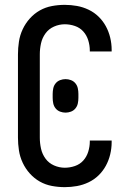

<svg xmlns="http://www.w3.org/2000/svg" viewBox="-20 -763 540 791"><path d="M247 8Q220 8 193.5 3Q167 -2 144 -15Q121 -28 103 -48Q85 -68 73.5 -92.5Q62 -117 58 -143.5Q54 -170 54 -196V-539Q54 -565 58 -591.5Q62 -618 73.5 -642.5Q85 -667 103 -687Q121 -707 144 -720Q167 -733 193.5 -738Q220 -743 247 -743Q272 -743 297 -738.5Q322 -734 345 -723Q368 -712 386 -694.5Q404 -677 416 -655Q428 -633 434 -608Q440 -583 440 -558V-551H350V-555Q350 -576 343.5 -597Q337 -618 323 -633.5Q309 -649 288.5 -656Q268 -663 247 -663Q224 -663 202.5 -653.5Q181 -644 167.5 -625.5Q154 -607 149 -584.5Q144 -562 144 -539V-196Q144 -173 149 -150.5Q154 -128 167.5 -109.5Q181 -91 202.5 -81.5Q224 -72 247 -72Q268 -72 288.5 -79Q309 -86 323 -101.5Q337 -117 343.5 -138Q350 -159 350 -180V-184H440V-177Q440 -152 434 -127Q428 -102 416 -80Q404 -58 386 -40.5Q368 -23 345 -12Q322 -1 297 3.5Q272 8 247 8ZM250 -299Q239 -299 228 -303Q217 -307 209.5 -316Q202 -325 199.5 -336.5Q197 -348 197 -360V-376Q197 -388 199.5 -399.5Q202 -411 209.5 -420Q217 -429 228 -433Q239 -437 250 -437Q261 -437 272 -433Q283 -429 290.5 -420Q298 -411 300.5 -399.5Q303 -388 303 -376V-360Q303 -348 300.5 -336.5Q298 -325 290.5 -316Q283 -307 272 -303Q261 -299 250 -299Z"/></svg>

Font: Iosevka Term Curly Medium
Style: Regular
Weight: 500
Designer: Belleve Invis
Foundry: Belleve Invis
Version: Version 32.3.0